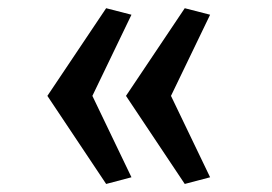

<svg xmlns="http://www.w3.org/2000/svg" viewBox="-20 -393 675 477"><path d="M97.7 -154.8 243.7 64 306.6 47.4 209.5 -154.8 306.6 -356.4 243.7 -372.6ZM293 -154.8 439 64 502 47.4 404.8 -154.8 502 -356.4 439 -372.6Z"/></svg>

Font: SG Kara Light
Style: Regular
Weight: 400
Designer: Damoon Khanjanzadeh
Version: Version 1.000